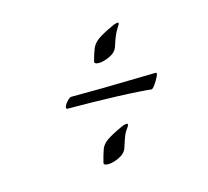

<svg xmlns="http://www.w3.org/2000/svg" viewBox="-58 -396 473 437"><g transform="rotate(-15 178.5 -178.0)"><path d="M187 -253Q176 -253 177 -259Q182 -278 186.5 -288.5Q191 -299 202 -307Q213 -315 237 -326Q242 -329 249.5 -330.5Q257 -332 251 -323Q245 -314 241 -305Q237 -296 232 -280Q228 -267 213 -260Q198 -253 187 -253ZM287 -164Q279 -165 256.5 -166.5Q234 -168 204.5 -169Q175 -170 145 -170.5Q115 -171 91 -171Q88 -171 88 -174Q88 -179 95 -187Q102 -195 106 -195Q138 -195 179 -195.5Q220 -196 255.5 -197Q291 -198 306 -198Q310 -198 306 -189.5Q302 -181 296 -172.5Q290 -164 287 -164ZM148 -25Q137 -25 138 -31Q143 -51 147 -61.5Q151 -72 162.5 -80Q174 -88 198 -99Q206 -103 212 -103Q217 -103 212 -95Q205 -86 201.5 -77Q198 -68 193 -52Q189 -39 174 -32Q159 -25 148 -25Z"/></g></svg>

Font: Beau Rivage
Style: Regular
Weight: 400
Designer: Robert E. Leuschke
Foundry: Robert E. Leuschke
Version: Version 1.010; ttfautohint (v1.8.3)